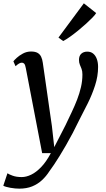

<svg xmlns="http://www.w3.org/2000/svg" viewBox="-63 -873 630 1142"><path d="M90.4 -468.4Q86.9 -487.5 81.2 -493.9Q75.5 -500.2 67.3 -500.2Q58.6 -500.2 50 -495.1Q41.3 -490 29.4 -479.2L16.7 -508.2Q20.7 -514.2 35.7 -528.3Q50.8 -542.4 73.3 -554.5Q95.7 -566.6 121.7 -566.6Q146.2 -566.6 160.4 -558.5Q174.6 -550.4 181.7 -535.4Q188.8 -520.4 191.6 -499.6Q198.4 -452.5 205.2 -405.4Q212.1 -358.3 218.7 -311.2Q225.3 -264.2 232.1 -217.2Q238.9 -170.1 245.7 -123.2L259.7 2.1L326.4 -127.9Q345.3 -167.6 363.3 -205.5Q381.3 -243.3 395.7 -280.5Q410 -317.6 418.6 -354.8Q427.2 -391.9 427.2 -429.9Q427.2 -450 422.1 -463.2Q417.1 -476.4 411.9 -488.5Q406.8 -500.5 406.8 -516.9Q406.8 -540.7 420.3 -553.3Q433.9 -565.9 456.2 -565.9Q477.2 -565.9 491.3 -554.2Q505.5 -542.6 512.9 -522Q520.4 -501.5 520.4 -474.6Q520.4 -420 502.5 -364.9Q484.7 -309.9 458.8 -257.9Q432.8 -206 408.8 -159.9Q389.4 -119.5 369.4 -81.5Q349.4 -43.6 329.8 -9.6Q310.2 24.5 292.2 53.6Q274.2 82.7 258.7 105.9Q243.2 129.1 231 145.2Q212 175.1 186.8 198.5Q161.6 222 128.4 235.6Q95.2 249.1 51.4 249.1Q27.6 249.1 -1.3 244Q-30.1 238.9 -43.4 231.7L-18.7 157.6Q-10.2 163.9 12.2 172Q34.5 180.2 66.1 180.2Q92.8 180.2 122.3 166.1Q151.7 152 181.8 120.8Q211.9 89.6 239.5 37.8H187.7ZM284.8 -649.5 435.7 -853.2 509 -795.2Q503.5 -785.6 487.2 -768.6Q470.9 -751.7 448.4 -731.3Q425.8 -710.8 400.9 -690.6Q376.1 -670.4 353 -654Q329.8 -637.6 312.7 -628.8Z"/></svg>

Font: Merriweather Light
Style: Italic
Weight: 300
Italic angle: -7.8°
Designer: Eben Sorkin
Foundry: Eben Sorkin
Version: Version 2.101